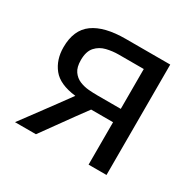

<svg xmlns="http://www.w3.org/2000/svg" viewBox="-116 -622 758 747"><g transform="rotate(30 263.0 -248.0)"><path d="M36 0Q62.5 -36 89.5 -72Q116 -108 142 -143L188 -206Q114.5 -214.5 84 -252.8Q53.5 -291 53.5 -347Q53.5 -425 102.8 -460.5Q152 -496 247 -496H447V0H366.5V-190.5H268L228 -136Q203.5 -102 179 -68Q154 -33.5 130 0ZM260.5 -250.5H366.5V-429.5H254Q227 -429.5 200 -423Q173 -416.5 155 -396.5Q137 -376.5 137 -337.5Q137 -305.5 149.5 -287.8Q162 -270 181.2 -262Q200.5 -254 221.8 -252.2Q243 -250.5 260.5 -250.5Z"/></g></svg>

Font: Heraclito
Style: Regular
Weight: 400
Designer: Kostas Bartsokas (font) & Cristiano Sobral (main changes)
Foundry: Kostas Bartsokas (font) & Cristiano Sobral (main changes)
Version: Version 1.00;July 8, 2020;FontCreator 13.0.0.2655 64-bit